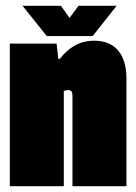

<svg xmlns="http://www.w3.org/2000/svg" viewBox="-20 -645 470 665"><path d="M191 -625H58L142 -520H301L384 -625H252L221 -583ZM14 0H201V-330C206 -332 211 -333 216 -333C228 -333 231 -325 231 -311V0H418V-373C418 -461 375 -504 307 -504C254 -504 218 -480 187 -441H182L176 -494H14Z"/></svg>

Font: Blinker Headline
Style: Regular
Weight: 900
Width: 4
Designer: Juergen Huber
Foundry: supertype
Version: Version 1.015;PS 1.15;hotconv 1.0.88;makeotf.lib2.5.647800